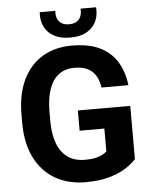

<svg xmlns="http://www.w3.org/2000/svg" viewBox="-61 -963 802 1022"><g transform="rotate(-5 340.5 -451.5)"><path d="M626.7 -90Q610 -70.1 575.8 -46.8Q541.7 -23.5 487.2 -6.9Q432.7 9.8 354.4 9.8Q262.4 9.8 192.9 -30.4Q123.4 -70.6 84.6 -147.6Q45.8 -224.6 45.8 -334.4V-376.2Q45.8 -486.2 82.8 -563.3Q119.8 -640.3 186.9 -680.7Q254 -721 344 -721Q436.7 -721 496.3 -690.9Q555.9 -660.7 587.3 -607.3Q618.8 -553.9 626.4 -484.8H482.7Q477.5 -520.7 462.4 -547Q447.3 -573.2 419.6 -587.7Q392 -602.1 348 -602.1Q298.5 -602.1 264.5 -576.7Q230.5 -551.2 213 -501.1Q195.5 -451.1 195.5 -377.1V-334.4Q195.5 -260.5 214.6 -210.4Q233.7 -160.3 270.9 -134.7Q308.1 -109.2 362.5 -109.2Q397.6 -109.2 420.4 -114.8Q443.2 -120.4 457.2 -128.4Q471.3 -136.4 478.8 -143.9V-266H346.7V-374.2H626.7ZM340.8 -764.2Q289.3 -764.2 255.7 -782.3Q222.2 -800.4 205.9 -830.1Q189.6 -859.9 189.6 -894.6Q189.6 -897.9 189.6 -903.9Q189.6 -909.8 190 -912.9H273.1Q272.9 -909.8 272.9 -906.8Q272.8 -903.8 272.8 -900.5Q272.8 -884.3 279.2 -869.4Q285.7 -854.5 300.8 -845Q315.8 -835.4 340.8 -835.4Q366 -835.4 380.8 -845Q395.6 -854.5 402.1 -869.4Q408.6 -884.3 408.6 -900.5Q408.6 -903.8 408.5 -906.8Q408.4 -909.8 408.2 -912.9H491.1Q491.6 -909.8 491.6 -903.9Q491.6 -897.9 491.6 -894.6Q491.6 -859.9 475.3 -830.1Q459 -800.4 425.7 -782.3Q392.4 -764.2 340.8 -764.2Z"/></g></svg>

Font: Heebo
Style: Regular
Weight: 400
Designer: Oded Ezer
Foundry: Ezer Type House
Version: Version 3.100